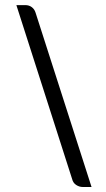

<svg xmlns="http://www.w3.org/2000/svg" viewBox="-20 -704 424 767"><path d="M45.4 -683.6H80.6Q96.2 -683.6 106.9 -675.5Q117.7 -667.5 122.1 -653.3L345.7 43H310.5Q296.9 43 284.4 34.9Q272 26.9 268.1 11.2Z"/></svg>

Font: Carlito
Style: Italic
Weight: 400
Italic angle: -7°
Designer: Lukasz Dziedzic
Foundry: tyPoland Lukasz Dziedzic
Version: Version 1.104